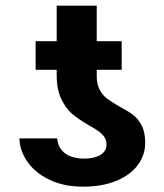

<svg xmlns="http://www.w3.org/2000/svg" viewBox="-20 -662 592 691"><path d="M301.3 -210.3Q265.8 -230.8 242.3 -249.9Q218.8 -268.9 201.7 -303.3Q184.5 -337.7 184 -389.2V-641.7H328.1V-387.7Q328.1 -358 339.3 -337.8Q350.6 -317.6 366.8 -305.9Q382.9 -294.2 410.3 -278.5Q440.6 -262.5 458.9 -248.6Q477.2 -234.7 489.9 -210.5Q502.6 -186.2 502.6 -148.3Q502.6 -103.3 475.2 -67.2Q447.8 -31 397.2 -10.6Q346.6 9.8 279.8 9.8Q209 9.8 157.1 -15.5Q105.1 -40.8 77.8 -81.2Q50.5 -121.6 49.9 -163.9H185.9Q187.8 -137.9 201.9 -121.6Q215.9 -105.3 236.8 -98.2Q257.7 -91.2 282 -91.2Q307.1 -91.2 325.8 -97.4Q344.4 -103.6 354.2 -115.4Q363.9 -127.1 363.3 -142.8Q363.3 -157.5 355.4 -169.1Q347.5 -180.7 335.8 -189Q324.1 -197.3 301.3 -210.3ZM417.9 -410.9H108.2V-513.7H417.9Z"/></svg>

Font: Pretendard GOV Variable
Style: Regular
Weight: 400
Designer: Base glyphs from Inter by Rasmus Andersson; Hangul glyphs from Noto Sans CJK(Source Han Sans) by Jang Soo-young and Kang
Foundry: Kil Hyung-jin
Version: Version 1.307;Glyphs 3.2 (3192)